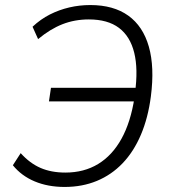

<svg xmlns="http://www.w3.org/2000/svg" viewBox="-20 -733 670 761"><path d="M236 8Q170 8 117.5 -14Q65 -36 31 -78L62 -126Q98 -86 140.5 -67.5Q183 -49 239 -49Q313 -49 369 -83Q425 -117 461.5 -183Q498 -249 513 -346L530 -331H174L182 -385H536L515 -365Q528 -459 512 -524Q496 -589 451.5 -622.5Q407 -656 332 -656Q276 -656 227.5 -637Q179 -618 131 -578L109 -627Q141 -657 177.5 -675.5Q214 -694 254.5 -703.5Q295 -713 338 -713Q430 -713 488.5 -671Q547 -629 570 -548Q593 -467 578 -351Q567 -266 538.5 -199Q510 -132 466 -86Q422 -40 364 -16Q306 8 236 8Z"/></svg>

Font: Nunito Sans 10pt SemiCondensed Light
Style: Italic
Weight: 300
Width: 4
Italic angle: -9°
Designer: Vernon Adams
Foundry: Vernon Adams
Version: Version 3.101;gftools[0.9.27]